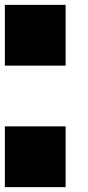

<svg xmlns="http://www.w3.org/2000/svg" viewBox="-20 -770 361 790"><path d="M0 0V-250H250V0ZM0 -500V-750H250V-500Z"/></svg>

Font: Minecraft five bold
Style: Regular
Weight: 400
Designer: AngelloENF2
Foundry: https://fontstruct.com
Version: Version 1.0